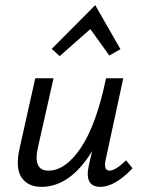

<svg xmlns="http://www.w3.org/2000/svg" viewBox="-20 -720 559 746"><path d="M331 -607 212 -502 181 -530 350 -700 448 -529 405 -504ZM470 -97 495 -66Q426 6 370 6Q307 6 325 -77L338 -133Q253 6 141 6Q89 6 64 -30Q39 -66 56 -143L117 -416H188L128 -150Q106 -57 168 -57Q235 -57 295 -147Q355 -237 392 -416H459L390 -97Q382 -57 406 -57Q428 -57 470 -97Z"/></svg>

Font: EauTest Medium
Style: Italic
Weight: 500
Italic angle: -12°
Designer: Christian Thalmann (Catharsis Fonts)
Version: Version 0.001;PS 000.001;hotconv 1.0.88;makeotf.lib2.5.64775